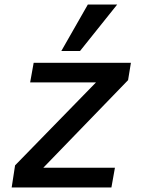

<svg xmlns="http://www.w3.org/2000/svg" viewBox="-20 -827 640 847"><path d="M46.5 -97.5 403.5 -463.5H113L128.5 -550H557.5L545 -473.5L171 -87H487L471.5 0H31.5ZM250.5 -602 367.5 -807H497L333 -602Z"/></svg>

Font: JuliaMono Medium
Style: Italic
Weight: 500
Italic angle: -9°
Monospace: yes
Designer: cormullion
Foundry: corm
Version: Version 0.054; ttfautohint (v1.8.4)